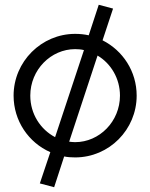

<svg xmlns="http://www.w3.org/2000/svg" viewBox="-20 -660 631 805"><path d="M410 -491 454 -624 394 -640 352 -512C334 -516 315 -518 295 -518C154 -518 37 -402 37 -259C37 -153 100 -62 191 -22L147 109L207 125L249 -4C264 -1 279 0 295 0C438 0 553 -117 553 -259C553 -361 495 -448 410 -491ZM332 -450 211 -85C150 -117 107 -182 107 -259C107 -368 194 -454 295 -454C307 -454 320 -453 332 -450ZM270 -66 389 -427C445 -394 483 -331 483 -259C483 -151 397 -64 295 -64C286 -64 278 -65 270 -66Z"/></svg>

Font: LilGrotesk
Style: Regular
Weight: 400
Designer: Bastien Sozeau
Foundry: NBR — Bastien Sozeau
Version: Version 2.001